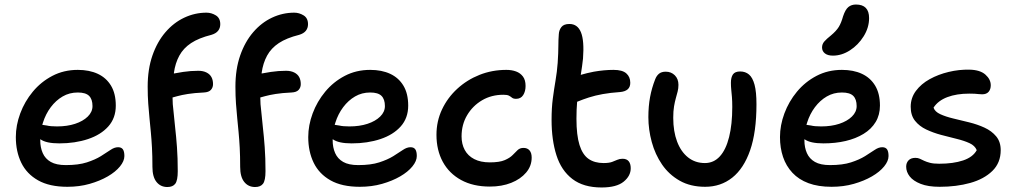

<svg xmlns="http://www.w3.org/2000/svg" viewBox="-20 -816 4493 849"><path d="M278 10Q199 10 148.5 -18.5Q98 -47 74 -96.5Q50 -146 50 -210Q50 -262 69.5 -314.5Q89 -367 125 -410.5Q161 -454 211.5 -480.5Q262 -507 324 -507Q375 -507 412.5 -489.5Q450 -472 471 -437Q492 -402 492 -349Q492 -294 459 -257Q426 -220 369 -201Q312 -182 242 -182Q184 -182 159 -200Q158 -200 158 -200Q158 -197 158 -195Q158 -164 169 -139Q180 -114 204.5 -100Q229 -86 271 -86Q327 -86 364 -98Q401 -110 426 -125.5Q451 -141 468.5 -153Q486 -165 502 -165Q517 -165 523.5 -155.5Q530 -146 530 -126Q530 -104 510.5 -80Q491 -56 456.5 -36Q422 -16 376.5 -3Q331 10 278 10ZM167 -264Q176 -263 187 -261Q203 -257 232 -257Q277 -257 312 -268.5Q347 -280 368 -300.5Q389 -321 389 -347Q389 -377 374 -392Q359 -407 324 -407Q287 -407 257 -389.5Q227 -372 204.5 -342Q182 -312 170 -274Q168 -269 167 -264Z M720 11Q690 11 672 -11.5Q654 -34 654 -78Q654 -126 652 -163Q650 -200 647 -231.5Q644 -263 641 -293.5Q638 -324 635.5 -357.5Q633 -391 633 -433Q633 -510 654 -570.5Q675 -631 711.5 -673.5Q748 -716 795 -738Q842 -760 893 -760Q915 -760 934.5 -748Q954 -736 954 -709Q954 -692 944.5 -680Q935 -668 915 -662Q859 -648 825 -625.5Q791 -603 773 -570Q755 -537 749 -494Q749 -492 749 -491Q770 -495 790 -498Q823 -503 857 -503Q878 -503 893 -495.5Q908 -488 915 -475Q922 -462 922 -444Q922 -429 912.5 -418.5Q903 -408 881 -407Q839 -405 811 -400.5Q783 -396 765 -391Q753 -388 743 -385Q743 -355 747 -326Q750 -291 754.5 -252Q759 -213 762.5 -165.5Q766 -118 766 -59Q766 -18 755 -3.5Q744 11 720 11ZM1108 11Q1078 11 1060 -11.5Q1042 -34 1042 -78Q1042 -126 1040 -163Q1038 -200 1035 -231.5Q1032 -263 1029 -293.5Q1026 -324 1023.5 -357.5Q1021 -391 1021 -433Q1021 -510 1042 -570.5Q1063 -631 1099.5 -673.5Q1136 -716 1183 -738Q1230 -760 1281 -760Q1303 -760 1322.5 -748Q1342 -736 1342 -709Q1342 -692 1332.5 -680Q1323 -668 1303 -662Q1247 -648 1213 -625.5Q1179 -603 1161 -570Q1143 -537 1137 -494Q1137 -492 1137 -491Q1158 -495 1178 -498Q1211 -503 1245 -503Q1266 -503 1281 -495.5Q1296 -488 1303 -475Q1310 -462 1310 -444Q1310 -429 1300.5 -418.5Q1291 -408 1269 -407Q1227 -405 1199 -400.5Q1171 -396 1153 -391Q1141 -388 1131 -385Q1131 -355 1135 -326Q1138 -291 1142.5 -252Q1147 -213 1150.5 -165.5Q1154 -118 1154 -59Q1154 -18 1143 -3.5Q1132 11 1108 11Z M1571 10Q1492 10 1441.5 -18.5Q1391 -47 1367 -96.5Q1343 -146 1343 -210Q1343 -262 1362.5 -314.5Q1382 -367 1418 -410.5Q1454 -454 1504.5 -480.5Q1555 -507 1617 -507Q1668 -507 1705.5 -489.5Q1743 -472 1764 -437Q1785 -402 1785 -349Q1785 -294 1752 -257Q1719 -220 1662 -201Q1605 -182 1535 -182Q1477 -182 1452 -200Q1451 -200 1451 -200Q1451 -197 1451 -195Q1451 -164 1462 -139Q1473 -114 1497.5 -100Q1522 -86 1564 -86Q1620 -86 1657 -98Q1694 -110 1719 -125.5Q1744 -141 1761.5 -153Q1779 -165 1795 -165Q1810 -165 1816.5 -155.5Q1823 -146 1823 -126Q1823 -104 1803.5 -80Q1784 -56 1749.5 -36Q1715 -16 1669.5 -3Q1624 10 1571 10ZM1460 -264Q1469 -263 1480 -261Q1496 -257 1525 -257Q1570 -257 1605 -268.5Q1640 -280 1661 -300.5Q1682 -321 1682 -347Q1682 -377 1667 -392Q1652 -407 1617 -407Q1580 -407 1550 -389.5Q1520 -372 1497.5 -342Q1475 -312 1463 -274Q1461 -269 1460 -264Z M2146 9Q2072 9 2019 -20Q1966 -49 1938 -100.5Q1910 -152 1910 -220Q1910 -280 1934.5 -332Q1959 -384 2002 -423.5Q2045 -463 2100.5 -485Q2156 -507 2219 -507Q2243 -507 2262 -500Q2281 -493 2292.5 -477.5Q2304 -462 2304 -436Q2304 -412 2293.5 -395.5Q2283 -379 2262 -379Q2250 -379 2244 -384Q2238 -389 2230.5 -393Q2223 -397 2206 -397Q2153 -397 2111.5 -372.5Q2070 -348 2045.5 -306.5Q2021 -265 2021 -213Q2021 -179 2035 -153Q2049 -127 2077 -112.5Q2105 -98 2146 -98Q2189 -98 2212 -108Q2235 -118 2247 -130.5Q2259 -143 2269 -152.5Q2279 -162 2295 -162Q2312 -162 2321.5 -151Q2331 -140 2331 -119Q2331 -82 2306.5 -53Q2282 -24 2240.5 -7.5Q2199 9 2146 9Z M2640 13Q2560 13 2511 -24.5Q2462 -62 2440.5 -129.5Q2419 -197 2419 -286Q2419 -339 2424.5 -380.5Q2430 -422 2436.5 -460Q2443 -498 2446 -538Q2449 -584 2449 -612Q2449 -640 2451 -665Q2452 -683 2462.5 -696.5Q2473 -710 2498 -710Q2534 -710 2549 -673Q2564 -636 2558 -557Q2554 -521 2549 -491Q2549 -488 2548 -485Q2575 -493 2606 -499Q2652 -507 2693 -507Q2732 -507 2749.5 -491.5Q2767 -476 2767 -450Q2767 -431 2755.5 -421Q2744 -411 2722 -409Q2679 -406 2645.5 -400Q2612 -394 2584 -385Q2559 -377 2532 -366Q2529 -333 2529 -291Q2529 -218 2542.5 -175Q2556 -132 2582.5 -113.5Q2609 -95 2649 -95Q2673 -95 2686.5 -100Q2700 -105 2710 -109.5Q2720 -114 2733 -114Q2751 -114 2760 -103Q2769 -92 2769 -72Q2769 -38 2737.5 -12.5Q2706 13 2640 13Z M3098 10Q3033 10 2985.5 -17Q2938 -44 2907.5 -88.5Q2877 -133 2862 -188Q2847 -243 2847 -298Q2847 -346 2854.5 -386.5Q2862 -427 2877 -465Q2883 -481 2894 -490Q2905 -499 2924 -499Q2948 -499 2964 -483Q2980 -467 2980 -441Q2980 -425 2976.5 -411.5Q2973 -398 2968.5 -382Q2964 -366 2960.5 -345.5Q2957 -325 2957 -295Q2957 -235 2974 -190Q2991 -145 3022.5 -120Q3054 -95 3097 -95Q3136 -95 3163 -124.5Q3190 -154 3204 -210Q3218 -266 3218 -343Q3218 -369 3216.5 -387Q3215 -405 3213.5 -419.5Q3212 -434 3212 -450Q3212 -474 3221 -487Q3230 -500 3253 -500Q3276 -500 3292 -486.5Q3308 -473 3316.5 -441.5Q3325 -410 3325 -355Q3325 -232 3297 -151.5Q3269 -71 3218 -30.5Q3167 10 3098 10Z M3657 10Q3598 10 3555 -6Q3512 -22 3484 -52Q3456 -82 3442.5 -122Q3429 -162 3429 -210Q3429 -262 3448.5 -314.5Q3468 -367 3504 -410.5Q3540 -454 3590.5 -480.5Q3641 -507 3703 -507Q3754 -507 3791.5 -489.5Q3829 -472 3850 -437Q3871 -402 3871 -349Q3871 -308 3852 -276.5Q3833 -245 3798.5 -224Q3764 -203 3719 -192.5Q3674 -182 3621 -182Q3563 -182 3538 -200Q3537 -200 3537 -200Q3537 -197 3537 -195Q3537 -164 3548 -139Q3559 -114 3583.5 -100Q3608 -86 3650 -86Q3706 -86 3743 -98Q3780 -110 3805 -125.5Q3830 -141 3847.5 -153Q3865 -165 3881 -165Q3896 -165 3902.5 -155.5Q3909 -146 3909 -126Q3909 -104 3889.5 -80Q3870 -56 3835.5 -36Q3801 -16 3755.5 -3Q3710 10 3657 10ZM3546 -264Q3555 -263 3566 -261Q3582 -257 3611 -257Q3656 -257 3691 -268.5Q3726 -280 3747 -300.5Q3768 -321 3768 -347Q3768 -377 3753 -392Q3738 -407 3703 -407Q3666 -407 3636 -389.5Q3606 -372 3583.5 -342Q3561 -312 3549 -274Q3547 -269 3546 -264ZM3663 -570Q3640 -570 3627.5 -580Q3615 -590 3615 -606Q3615 -621 3625 -632.5Q3635 -644 3654 -659Q3678 -679 3689 -697Q3700 -715 3708 -744Q3718 -774 3731.5 -785Q3745 -796 3765 -796Q3794 -796 3808.5 -781Q3823 -766 3823 -736Q3823 -694 3799 -655.5Q3775 -617 3738.5 -593.5Q3702 -570 3663 -570Z M4135 10Q4084 10 4051 -3Q4018 -16 4002.5 -36Q3987 -56 3987 -79Q3987 -96 3997.5 -107Q4008 -118 4028 -118Q4039 -118 4047.5 -114Q4056 -110 4066.5 -105Q4077 -100 4092.5 -96Q4108 -92 4133 -92Q4195 -92 4238.5 -106.5Q4282 -121 4299 -152Q4291 -172 4267 -183Q4243 -194 4210 -202Q4177 -210 4141.5 -219.5Q4106 -229 4075.5 -243.5Q4045 -258 4026 -282Q4007 -306 4007 -344Q4007 -383 4030 -414Q4053 -445 4091 -466Q4129 -487 4175 -498Q4221 -509 4267 -508Q4314 -507 4337.5 -486Q4361 -465 4361 -439Q4361 -421 4351.5 -410Q4342 -399 4323 -399Q4314 -399 4306.5 -400Q4299 -401 4290 -401.5Q4281 -402 4266 -402Q4210 -402 4169 -386.5Q4128 -371 4108 -340Q4114 -322 4138 -311Q4162 -300 4195.5 -292Q4229 -284 4265.5 -275Q4302 -266 4333.5 -251.5Q4365 -237 4385 -213Q4405 -189 4405 -152Q4405 -96 4368 -60Q4331 -24 4270 -7Q4209 10 4135 10Z"/></svg>

Font: Shantell Sans Light Medium
Style: Regular
Weight: 500
Version: Version 1.008;[ac192a2d6]